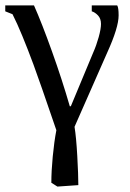

<svg xmlns="http://www.w3.org/2000/svg" viewBox="-21 -479 483 712"><path d="M-1.5 -437V-459H105Q134.3 -393.1 171.6 -288.8Q209 -184.6 237.8 -85H241.7L324.7 -284.2Q336.4 -310.5 345 -341.3Q353.5 -372.1 353.5 -390.1Q353.5 -410.2 342.3 -421.9Q331.1 -433.6 319.3 -437V-459H413.6Q418.9 -450.7 418.9 -421.9Q418.9 -377 376.5 -283.7L255.4 -8.8Q261.7 29.8 265.6 99.9Q269.5 169.9 269.5 207.5L191.9 212.9L169.4 198.7Q169.4 155.3 174.6 101.3Q179.7 47.4 188 3.9Q124.5 -182.1 103 -240Q81.5 -297.9 62 -345.2Q42.5 -392.6 25.4 -426.3Z"/></svg>

Font: Times New Roman
Style: Regular
Weight: 400
Designer: Steve Matteson
Foundry: Ascender Corporation
Version: Version 2.00.3